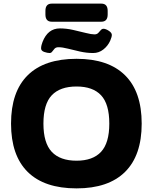

<svg xmlns="http://www.w3.org/2000/svg" viewBox="-20 -1033 844 1061"><path d="M403 8Q225 8 133 -83Q41 -174 41 -350Q41 -526 133 -617Q225 -708 403 -708Q579 -708 671 -617Q763 -526 763 -350Q763 -174 671 -83Q579 8 403 8ZM403 -145Q493 -145 538.5 -194Q584 -243 584 -350Q584 -458 538.5 -506.5Q493 -555 403 -555Q312 -555 266 -506.5Q220 -458 220 -350Q220 -243 266 -194Q312 -145 403 -145ZM254 -740Q242 -740 224.5 -746Q207 -752 207 -766Q207 -774 209.5 -784Q212 -794 215 -801Q244 -876 311 -876Q347 -876 384.5 -867.5Q422 -859 453.5 -851Q485 -843 502 -843Q515 -843 522.5 -850.5Q530 -858 536.5 -866Q543 -874 552 -874Q564 -874 581 -863Q598 -852 598 -840Q598 -829 589 -808Q576 -779 551 -759.5Q526 -740 495 -740Q459 -740 423 -748Q387 -756 356 -764Q325 -772 303 -772Q289 -772 281.5 -764Q274 -756 268.5 -748Q263 -740 254 -740ZM266 -913Q231 -913 231 -953V-973Q231 -1013 266 -1013H540Q575 -1013 575 -973V-953Q575 -913 540 -913Z"/></svg>

Font: Asap Semi Expanded ExtraBold
Style: Regular
Weight: 800
Width: 6
Designer: Pablo Cosgaya
Foundry: Omnibus-Type
Version: Version 3.001; ttfautohint (v1.8.4.7-5d5b)